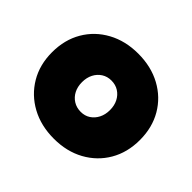

<svg xmlns="http://www.w3.org/2000/svg" viewBox="-128 -670 839 839"><g transform="rotate(45 291.5 -250.0)"><path d="M293 12Q213 12 151.5 -21.5Q90 -55 55 -114Q20 -173 20 -250Q20 -327 54.5 -386Q89 -445 150.5 -478.5Q212 -512 291 -512Q371 -512 432.5 -478.5Q494 -445 528.5 -386Q563 -327 563 -250Q563 -173 528.5 -114Q494 -55 433 -21.5Q372 12 293 12ZM293 -154Q318 -154 337 -166.5Q356 -179 367 -200.5Q378 -222 378 -250Q378 -278 367 -299.5Q356 -321 336.5 -333.5Q317 -346 291 -346Q266 -346 246.5 -333.5Q227 -321 216 -299.5Q205 -278 205 -250Q205 -222 216 -200.5Q227 -179 247 -166.5Q267 -154 293 -154Z"/></g></svg>

Font: Figtree Black
Style: Regular
Weight: 900
Designer: Erik Kennedy
Foundry: Erik Kennedy
Version: Version 2.001;gftools[0.9.30]